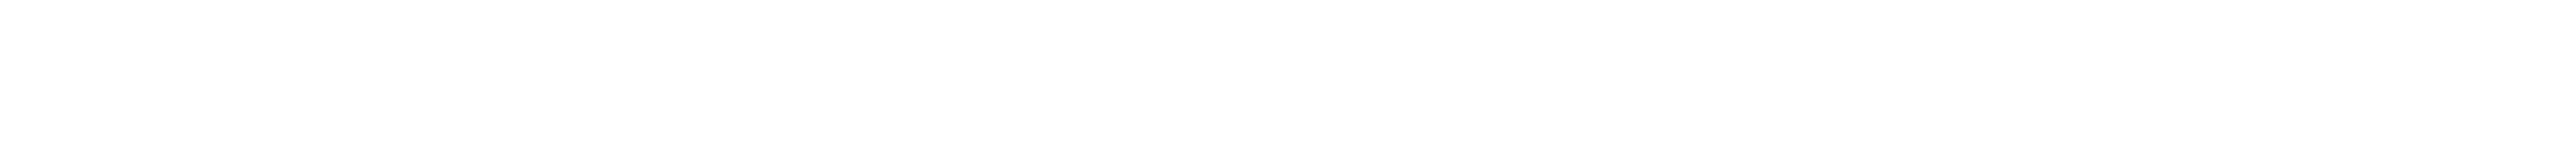

<svg xmlns="http://www.w3.org/2000/svg" viewBox="-20 -20 667 40"><path d="M87 0Z"/></svg>

Font: CiSf OpenHand
Style: BdExtObl
Weight: 400
Foundry: Cannot Into Space Fonts
Version: Version 0.7892